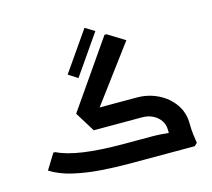

<svg xmlns="http://www.w3.org/2000/svg" viewBox="-104 -851 1078 976"><g transform="rotate(-15 435.5 -363.0)"><path d="M359 -275.7 265 -315.3 508 -665.7H518.3L608.3 -610.3ZM463.3 0Q389 0 312.5 -5.5Q236 -11 168.3 -26.7Q100.7 -42.3 51.7 -73.3L101.7 -154.3H112Q163.3 -129 249 -116.7Q334.7 -104.3 463.3 -104.3H544V0ZM544 0V-104.3H603.3Q628.3 -104.3 652.8 -102.8Q677.3 -101.3 693.3 -99.3Q709.3 -97.3 709.3 -97.3V0ZM694.3 -117Q694.3 -143 679.8 -164.5Q665.3 -186 640.3 -198.5Q615.3 -211 583.3 -211H459.7V-222L471.7 -315.3H583.3Q643.7 -315.3 695.2 -290Q746.7 -264.7 778 -220Q809.3 -175.3 809.3 -117ZM705.3 0Q701.3 -27 697.8 -57Q694.3 -87 694.3 -117H809.3Q809.3 -87.3 812.7 -60.3Q816 -33.3 819.3 -14L804.3 0ZM329.7 -211 265 -315.3H570V-211ZM323.3 -487.3 274.7 -518.7 419 -726.3 468 -696Z"/></g></svg>

Font: Fustat
Style: Regular
Weight: 400
Designer: Mohamed Gaber, Khaled Hosny, Laura Garcia Mut
Foundry: Kief Type Foundry, Alif Type Foundry, Hard Type Foundry
Version: Version 1.007